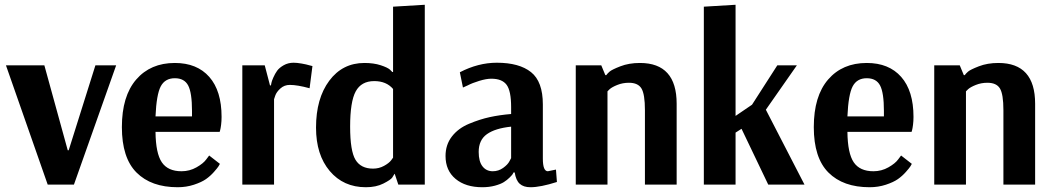

<svg xmlns="http://www.w3.org/2000/svg" viewBox="-20 -774 4415 805"><path d="M180 0 5 -500H166L264 -144H268L380 -500H467L290 0Z M725 11Q614 11 552.5 -50.5Q491 -112 491 -241Q491 -371 551 -440.5Q611 -510 713 -510Q806 -510 857.5 -451.5Q909 -393 909 -284Q909 -266 907 -250.5Q905 -235 903 -228L901 -221H632Q633 -131 658.5 -93.5Q684 -56 741 -56Q775 -56 804 -72.5Q833 -89 845 -106L857 -122L902 -87Q900 -83 896 -76.5Q892 -70 877 -53Q862 -36 843.5 -23Q825 -10 793 0.5Q761 11 725 11ZM632 -286H785V-309Q785 -385 769 -415.5Q753 -446 713 -446Q672 -446 654 -412Q636 -378 632 -286Z M996 0V-500H1090L1112 -416H1116Q1117 -420 1118 -426.5Q1119 -433 1126 -449Q1133 -465 1142 -477.5Q1151 -490 1169.5 -500.5Q1188 -511 1211 -511Q1225 -511 1245 -507.5Q1265 -504 1278 -500L1290 -497L1278 -404Q1227 -418 1195 -418Q1172 -418 1155.5 -403Q1139 -388 1134 -373L1129 -358V0Z M1514 11Q1420 11 1362.5 -57Q1305 -125 1305 -239Q1305 -361 1360.5 -435.5Q1416 -510 1508 -510Q1547 -510 1576 -500.5Q1605 -491 1615 -482L1625 -472H1628V-746L1761 -754V0H1650L1635 -45H1634Q1631 -39 1624.5 -29.5Q1618 -20 1587.5 -4.5Q1557 11 1514 11ZM1544 -67Q1569 -67 1590 -78.5Q1611 -90 1620 -102L1628 -113V-401Q1600 -434 1549 -434Q1495 -434 1471.5 -391Q1448 -348 1448 -243Q1448 -141 1470.5 -104Q1493 -67 1544 -67Z M2002 11Q1932 11 1890 -24Q1848 -59 1848 -120Q1848 -167 1874.5 -201.5Q1901 -236 1946.5 -255Q1992 -274 2033.5 -283Q2075 -292 2123 -296V-325Q2123 -393 2104 -418.5Q2085 -444 2040 -444Q2019 -444 1989.5 -435Q1960 -426 1941 -416L1921 -407L1908 -471Q1985 -511 2063 -511Q2157 -511 2206.5 -471.5Q2256 -432 2256 -336V-109Q2256 -56 2277 -56L2311 -63L2315 -11Q2246 11 2204 11Q2175 11 2159 -3.5Q2143 -18 2138 -51H2133Q2132 -48 2129.5 -44Q2127 -40 2116.5 -29.5Q2106 -19 2092.5 -10.5Q2079 -2 2055 4.5Q2031 11 2002 11ZM2046 -56Q2070 -56 2089.5 -70Q2109 -84 2116 -98L2123 -111V-243Q2056 -236 2021.5 -211.5Q1987 -187 1987 -137Q1987 -97 2003 -76.5Q2019 -56 2046 -56Z M2394 0V-500H2501L2518 -459H2522Q2526 -465 2535.5 -473.5Q2545 -482 2581 -496Q2617 -510 2663 -510Q2817 -510 2817 -339V0H2684V-312Q2684 -379 2669.5 -403Q2655 -427 2617 -427Q2591 -427 2568.5 -418Q2546 -409 2536 -400L2527 -391V0Z M2931 0V-746L3064 -754V-288L3133 -335L3239 -500H3321L3191 -314L3353 0H3201L3089 -234L3064 -218V0Z M3626 11Q3515 11 3453.5 -50.5Q3392 -112 3392 -241Q3392 -371 3452 -440.5Q3512 -510 3614 -510Q3707 -510 3758.5 -451.5Q3810 -393 3810 -284Q3810 -266 3808 -250.5Q3806 -235 3804 -228L3802 -221H3533Q3534 -131 3559.5 -93.5Q3585 -56 3642 -56Q3676 -56 3705 -72.5Q3734 -89 3746 -106L3758 -122L3803 -87Q3801 -83 3797 -76.5Q3793 -70 3778 -53Q3763 -36 3744.5 -23Q3726 -10 3694 0.5Q3662 11 3626 11ZM3533 -286H3686V-309Q3686 -385 3670 -415.5Q3654 -446 3614 -446Q3573 -446 3555 -412Q3537 -378 3533 -286Z M3897 0V-500H4004L4021 -459H4025Q4029 -465 4038.5 -473.5Q4048 -482 4084 -496Q4120 -510 4166 -510Q4320 -510 4320 -339V0H4187V-312Q4187 -379 4172.5 -403Q4158 -427 4120 -427Q4094 -427 4071.5 -418Q4049 -409 4039 -400L4030 -391V0Z"/></svg>

Font: Arsenal
Style: Bold
Weight: 700
Designer: Andrij Shevchenko
Foundry: Stairsfor
Version: Version 2.001;PS 002.001;hotconv 1.0.88;makeotf.lib2.5.64775